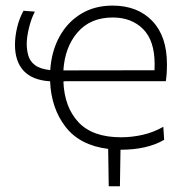

<svg xmlns="http://www.w3.org/2000/svg" viewBox="-20 -529 668 686"><path d="M368.5 136.5Q368 103 367.5 69.8Q367 36.5 366.5 3Q265.5 -9.5 214.2 -75.8Q163 -142 159 -238.5Q95.5 -242.5 64.5 -276Q33.5 -309.5 33.5 -369Q33.5 -397.5 41 -430Q48.5 -462.5 64 -490.5L104.5 -487.5Q91 -461 83.2 -428.2Q75.5 -395.5 75.5 -372.5Q75.5 -349.5 81.5 -329.5Q87.5 -309.5 105.5 -296Q123.5 -282.5 159.5 -278.5Q164 -346 192.5 -398Q221 -450 269.5 -479.5Q318 -509 382 -509Q471.5 -509 524 -454.2Q576.5 -399.5 576.5 -300Q576.5 -264.5 572.5 -239H210.5V-238H206.5Q210 -146 260.5 -92.2Q311 -38.5 412.5 -38.5Q450.5 -38.5 489.5 -47.2Q528.5 -56 563.5 -76L566.5 -29.5Q506 6 410.5 6Q410 38.5 409.5 71.2Q409 104 408.5 136.5ZM383 -466.5Q303 -466.5 257.2 -413.5Q211.5 -360.5 206.5 -277.5L532 -278Q532.5 -287 532.5 -299.5Q532.5 -384 491.2 -425.2Q450 -466.5 383 -466.5Z"/></svg>

Font: Commissioner ExtraLight
Style: Regular
Weight: 200
Designer: Kostas Bartsokas
Foundry: Kostas Bartsokas
Version: Version 1.000; ttfautohint (v1.8.3)